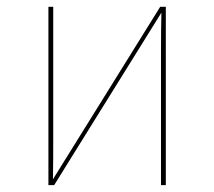

<svg xmlns="http://www.w3.org/2000/svg" viewBox="-20 -538 623 558"><path d="M461.9 -518.3H445.6L133.9 -17C134.7 -60.9 134.7 -97.3 134.7 -136V-518.3H120.7V0H137.4L449.1 -501.3C448.3 -465.1 447.9 -431.4 447.9 -394V0H461.9Z"/></svg>

Font: Fira Sans Hair
Style: Regular
Weight: 100
Designer: bBox Type GmbH & Carrois Corporate GbR & Edenspiekermann AG
Foundry: bBox Type GmbH & Carrois Corporate GbR & Edenspiekermann AG
Version: Version 4.300;PS 004.300;hotconv 1.0.88;makeotf.lib2.5.64775